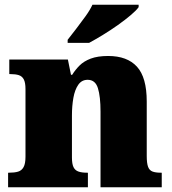

<svg xmlns="http://www.w3.org/2000/svg" viewBox="-20 -786 723 806"><path d="M14 0V-61H18Q41 -61 56 -65.5Q71 -70 79 -84.5Q87 -99 87 -128V-412Q87 -439 80 -452.5Q73 -466 59 -470.5Q45 -475 23 -475H19V-536H265L278 -472H283Q296 -493 314 -511Q332 -529 361 -540Q390 -551 434 -551Q514 -551 555 -506Q596 -461 596 -360V-131Q596 -101 601.5 -86Q607 -71 620 -66Q633 -61 655 -61H659V0H402V-317Q402 -381 391 -416Q380 -451 348 -451Q323 -451 308.5 -430Q294 -409 288 -375Q282 -341 282 -301V-125Q282 -98 288.5 -84.5Q295 -71 309 -66Q323 -61 345 -61H349V0ZM264 -619Q279 -638 299 -664Q319 -690 338.5 -717Q358 -744 368 -766H562V-756Q553 -743 529.5 -723Q506 -703 475 -681Q444 -659 412 -639.5Q380 -620 354 -606H264Z"/></svg>

Font: Noto Serif Armenian Black
Style: Regular
Weight: 900
Version: Version 2.007